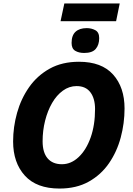

<svg xmlns="http://www.w3.org/2000/svg" viewBox="-20 -1083 773 1113"><path d="M331 -960 353 -1063H674L653 -960ZM468 -776Q437 -776 416 -788.5Q395 -801 395 -834Q395 -878 418 -899Q441 -920 483 -920Q510 -920 532.5 -908Q555 -896 555 -862Q555 -823 535 -799.5Q515 -776 468 -776ZM325 10Q192 10 124 -65Q56 -140 56 -263Q56 -347 79 -429Q102 -511 149 -578Q196 -645 268 -685Q340 -725 438 -725Q569 -725 635.5 -651Q702 -577 702 -454Q702 -369 680 -286.5Q658 -204 612 -137Q566 -70 494.5 -30Q423 10 325 10ZM339 -131Q392 -131 436 -172.5Q480 -214 505.5 -286Q531 -358 531 -451Q531 -512 504 -548Q477 -584 424 -584Q381 -584 344.5 -557.5Q308 -531 282 -486Q256 -441 241.5 -383.5Q227 -326 227 -264Q227 -199 256 -165Q285 -131 339 -131Z"/></svg>

Font: Noto Sans ExtraBold
Style: Italic
Weight: 800
Italic angle: -12°
Designer: Monotype Design Team
Foundry: Monotype Imaging Inc.
Version: Version 2.013; ttfautohint (v1.8.4.7-5d5b)